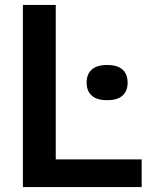

<svg xmlns="http://www.w3.org/2000/svg" viewBox="-20 -760 600 780"><path d="M73 0V-740H206.5V-112.5H555.5V0ZM415 -353Q373 -353 352.5 -371.8Q332 -390.5 332 -424Q332 -458.5 352.5 -477.2Q373 -496 415 -496Q457.5 -496 478 -477.2Q498.5 -458.5 498.5 -424Q498.5 -390.5 478 -371.8Q457.5 -353 415 -353Z"/></svg>

Font: Encode Sans Condensed Thin SemiBold
Style: Regular
Weight: 600
Version: Version 3.002